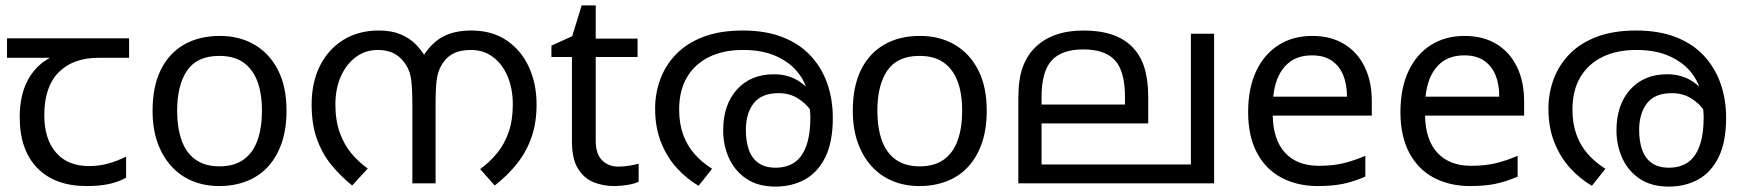

<svg xmlns="http://www.w3.org/2000/svg" viewBox="-20 -679 6451 711"><path d="M301 10Q183 10 118 -57Q53 -124 53 -245Q53 -325 82 -380.5Q111 -436 165 -465H6V-537H458V-465H345Q251 -465 197.5 -411.5Q144 -358 144 -252Q144 -165 187 -114.5Q230 -64 310 -64Q347 -64 381 -73.5Q415 -83 447 -99V-21Q418 -5 383 2.5Q348 10 301 10Z M1041 -269Q1041 -202 1023.5 -150.5Q1006 -99 973.5 -63Q941 -27 894.5 -8.5Q848 10 791 10Q738 10 693 -8.5Q648 -27 615 -63Q582 -99 563.5 -150.5Q545 -202 545 -269Q545 -358 575 -419.5Q605 -481 661 -513.5Q717 -546 794 -546Q867 -546 922.5 -513.5Q978 -481 1009.5 -419.5Q1041 -358 1041 -269ZM636 -269Q636 -206 652.5 -159.5Q669 -113 704 -88Q739 -63 793 -63Q847 -63 882 -88Q917 -113 933.5 -159.5Q950 -206 950 -269Q950 -333 933 -378Q916 -423 881.5 -447.5Q847 -472 792 -472Q710 -472 673 -418Q636 -364 636 -269Z M1383 -566Q1429 -566 1462 -552.5Q1495 -539 1518 -516.5Q1541 -494 1557 -465L1544 -466Q1575 -518 1618 -542Q1661 -566 1725 -566Q1802 -566 1856 -529.5Q1910 -493 1938.5 -431Q1967 -369 1967 -292Q1967 -226 1949 -173Q1931 -120 1896.5 -75.5Q1862 -31 1812 8L1758 -53Q1793 -78 1820.5 -111.5Q1848 -145 1863.5 -189.5Q1879 -234 1879 -292Q1879 -350 1860 -395.5Q1841 -441 1806 -467.5Q1771 -494 1724 -494Q1683 -494 1656.5 -479.5Q1630 -465 1614 -436Q1601 -414 1597 -382Q1593 -350 1593 -291V0H1507V-291Q1507 -348 1503 -381Q1499 -414 1485 -436Q1468 -465 1442 -479.5Q1416 -494 1379 -494Q1333 -494 1297.5 -467.5Q1262 -441 1242 -395.5Q1222 -350 1222 -292Q1222 -232 1238.5 -187Q1255 -142 1282 -110Q1309 -78 1342 -55L1284 8Q1241 -27 1207 -68.5Q1173 -110 1153.5 -164.5Q1134 -219 1134 -292Q1134 -373 1164.5 -434.5Q1195 -496 1251 -531Q1307 -566 1383 -566Z M2270 -62Q2290 -62 2311 -65.5Q2332 -69 2345 -73V-6Q2331 1 2305 5.5Q2279 10 2255 10Q2213 10 2177.5 -4.5Q2142 -19 2120 -55Q2098 -91 2098 -156V-468H2022V-510L2099 -545L2134 -659H2186V-536H2341V-468H2186V-158Q2186 -109 2209.5 -85.5Q2233 -62 2270 -62Z M2731 -566Q2814 -566 2876.5 -542Q2939 -518 2980.5 -474Q3022 -430 3043 -371Q3064 -312 3064 -242Q3064 -153 3036 -96.5Q3008 -40 2960 -14Q2912 12 2852 12Q2787 12 2744 -17Q2701 -46 2679.5 -93.5Q2658 -141 2658 -196Q2658 -291 2709 -347.5Q2760 -404 2846 -404Q2902 -404 2943.5 -375Q2985 -346 3009 -301Q3033 -256 3035 -206L3010 -209Q3003 -240 2983.5 -268.5Q2964 -297 2933.5 -315.5Q2903 -334 2863 -334Q2800 -334 2771 -296.5Q2742 -259 2742 -198Q2742 -156 2753 -124.5Q2764 -93 2788.5 -75.5Q2813 -58 2852 -58Q2893 -58 2921.5 -77Q2950 -96 2965.5 -138Q2981 -180 2981 -248Q2981 -250 2979.5 -270Q2978 -290 2974 -310Q2973 -315 2973 -323Q2973 -331 2971 -335Q2962 -378 2932 -414Q2902 -450 2852 -472Q2802 -494 2731 -494Q2659 -494 2606 -468Q2553 -442 2524 -393Q2495 -344 2495 -273Q2495 -221 2510 -180Q2525 -139 2552.5 -108Q2580 -77 2617 -54L2567 9Q2524 -16 2487.5 -55.5Q2451 -95 2428.5 -150.5Q2406 -206 2406 -277Q2406 -333 2425 -385Q2444 -437 2483.5 -478Q2523 -519 2584.5 -542.5Q2646 -566 2731 -566Z M3634 -269Q3634 -202 3616.5 -150.5Q3599 -99 3566.5 -63Q3534 -27 3487.5 -8.5Q3441 10 3384 10Q3331 10 3286 -8.5Q3241 -27 3208 -63Q3175 -99 3156.5 -150.5Q3138 -202 3138 -269Q3138 -358 3168 -419.5Q3198 -481 3254 -513.5Q3310 -546 3387 -546Q3460 -546 3515.5 -513.5Q3571 -481 3602.5 -419.5Q3634 -358 3634 -269ZM3229 -269Q3229 -206 3245.5 -159.5Q3262 -113 3297 -88Q3332 -63 3386 -63Q3440 -63 3475 -88Q3510 -113 3526.5 -159.5Q3543 -206 3543 -269Q3543 -333 3526 -378Q3509 -423 3474.5 -447.5Q3440 -472 3385 -472Q3303 -472 3266 -418Q3229 -364 3229 -269Z M4476 -554V0H3751V-313Q3751 -387 3767.5 -431Q3784 -475 3814 -504Q3846 -535 3890.5 -550.5Q3935 -566 3993 -566Q4053 -566 4097.5 -551Q4142 -536 4171 -507Q4203 -476 4217.5 -429.5Q4232 -383 4232 -322V-222H3837V-70H4390V-554ZM3992 -496Q3911 -496 3874 -454.5Q3837 -413 3837 -321V-292H4146V-320Q4146 -415 4109 -455.5Q4072 -496 3992 -496Z M4839 -546Q4908 -546 4957.5 -516Q5007 -486 5033.5 -431.5Q5060 -377 5060 -304V-251H4693Q4695 -160 4739.5 -112.5Q4784 -65 4864 -65Q4915 -65 4954.5 -74.5Q4994 -84 5036 -102V-25Q4995 -7 4955 1.5Q4915 10 4860 10Q4784 10 4725.5 -21Q4667 -52 4634.5 -113.5Q4602 -175 4602 -264Q4602 -352 4631.5 -415Q4661 -478 4714.5 -512Q4768 -546 4839 -546ZM4838 -474Q4775 -474 4738.5 -433.5Q4702 -393 4695 -321H4968Q4968 -367 4954 -401Q4940 -435 4911.5 -454.5Q4883 -474 4838 -474Z M5403 -546Q5472 -546 5521.5 -516Q5571 -486 5597.5 -431.5Q5624 -377 5624 -304V-251H5257Q5259 -160 5303.5 -112.5Q5348 -65 5428 -65Q5479 -65 5518.5 -74.5Q5558 -84 5600 -102V-25Q5559 -7 5519 1.5Q5479 10 5424 10Q5348 10 5289.5 -21Q5231 -52 5198.5 -113.5Q5166 -175 5166 -264Q5166 -352 5195.5 -415Q5225 -478 5278.5 -512Q5332 -546 5403 -546ZM5402 -474Q5339 -474 5302.5 -433.5Q5266 -393 5259 -321H5532Q5532 -367 5518 -401Q5504 -435 5475.5 -454.5Q5447 -474 5402 -474Z M6039 -566Q6122 -566 6184.5 -542Q6247 -518 6288.5 -474Q6330 -430 6351 -371Q6372 -312 6372 -242Q6372 -153 6344 -96.5Q6316 -40 6268 -14Q6220 12 6160 12Q6095 12 6052 -17Q6009 -46 5987.5 -93.5Q5966 -141 5966 -196Q5966 -291 6017 -347.5Q6068 -404 6154 -404Q6210 -404 6251.5 -375Q6293 -346 6317 -301Q6341 -256 6343 -206L6318 -209Q6311 -240 6291.5 -268.5Q6272 -297 6241.5 -315.5Q6211 -334 6171 -334Q6108 -334 6079 -296.5Q6050 -259 6050 -198Q6050 -156 6061 -124.5Q6072 -93 6096.5 -75.5Q6121 -58 6160 -58Q6201 -58 6229.5 -77Q6258 -96 6273.5 -138Q6289 -180 6289 -248Q6289 -250 6287.5 -270Q6286 -290 6282 -310Q6281 -315 6281 -323Q6281 -331 6279 -335Q6270 -378 6240 -414Q6210 -450 6160 -472Q6110 -494 6039 -494Q5967 -494 5914 -468Q5861 -442 5832 -393Q5803 -344 5803 -273Q5803 -221 5818 -180Q5833 -139 5860.5 -108Q5888 -77 5925 -54L5875 9Q5832 -16 5795.5 -55.5Q5759 -95 5736.5 -150.5Q5714 -206 5714 -277Q5714 -333 5733 -385Q5752 -437 5791.5 -478Q5831 -519 5892.5 -542.5Q5954 -566 6039 -566Z"/></svg>

Font: lmalayalam85
Style: Book
Weight: 400
Designer: Jelle Bosma - Monotype Design Team
Foundry: Monotype Imaging Inc.
Version: Version 2.003